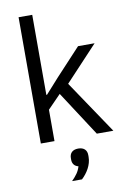

<svg xmlns="http://www.w3.org/2000/svg" viewBox="-105 -801 736 1108"><g transform="rotate(-10 263.5 -247.5)"><path d="M292 66C259 66 241 84 241 113V123C241 145 253 162 276 167C267 198 252 217 225 245H283C315 215 343 171 343 124V113C343 84 325 66 292 66ZM85 0H165V-184L242 -263L413 0H510L300 -312L491 -516H394L248 -359L169 -271H165V-740H85Z"/></g></svg>

Font: LVC Sans
Style: Regular
Weight: 400
Designer: Mike Abbink, Paul van der Laan, Pieter van Rosmalen
Foundry: Bold Monday
Version: Version 3.0